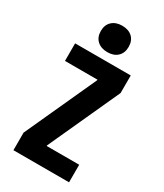

<svg xmlns="http://www.w3.org/2000/svg" viewBox="-234 -1048 968 1136"><g transform="rotate(30 250.0 -480.0)"><path d="M60 0V-120L282 -606V-610H60V-730H440V-610L218 -124V-120H440V0ZM251 -780Q207 -780 181 -804Q155 -828 155 -870Q155 -912 181 -936Q207 -960 250 -960Q294 -960 319.5 -936Q345 -912 345 -870Q345 -828 319.5 -804Q294 -780 251 -780Z"/></g></svg>

Font: M PLUS 1 Code
Style: Bold
Weight: 700
Designer: Coji Morishita
Foundry: UNDERFOREST DESIGN
Version: Version 1.002